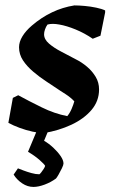

<svg xmlns="http://www.w3.org/2000/svg" viewBox="-20 -492 430 727"><path d="M145.6 12Q128.7 12 103.5 6.5Q78.4 1 54 -8Q29.6 -17 11.7 -27L28.7 -121.4L49 -131.4Q90.2 -108.9 138.2 -85.4Q186.1 -61.8 234.7 -52.3Q244.3 -63.6 251.1 -79.6Q257.9 -95.5 261.4 -108.3Q254.8 -115.5 246.3 -122.4Q237.9 -129.3 228.2 -135.6Q218.5 -142 208.7 -148.1Q184 -164.8 156.9 -182.5Q129.7 -200.2 105.9 -220.5Q82 -240.7 67 -263.4Q52.1 -286.2 52.1 -313Q52.1 -333.4 64.8 -354.3Q77.5 -375.3 100.6 -395.1Q137.3 -426.6 177.4 -445.5Q217.4 -464.5 261.5 -471.5Q278.4 -471.5 300.7 -469.5Q323 -467.5 344.4 -463Q365.7 -458.5 378.1 -452.5V-445L360.4 -356.8L331.1 -345.3Q300.1 -366.5 266.3 -380.4Q232.5 -394.3 204.6 -399.1Q191.6 -401.5 180.6 -401.6Q169.6 -401.7 159.9 -399.1Q153.9 -390.9 150.4 -380.6Q146.9 -370.4 146.9 -362.2Q146.9 -343 165.5 -327Q184 -310.9 211.7 -296.6Q239.4 -282.2 266 -268Q289.4 -256.5 309.5 -239.4Q329.5 -222.4 342.3 -201Q355.1 -179.7 355.1 -153.3Q355.1 -109.4 326.5 -75.7Q297.9 -42 250.3 -19.7Q202.6 2.5 145.6 12ZM106.7 215.8Q84.3 215.8 64.1 202.3Q43.9 188.8 31.6 169.1L47.9 145.4Q55 148.3 68.9 153.5Q82.8 158.8 99 163.3Q115.2 167.9 129.1 167.9Q131.6 166.4 136.2 160.6Q140.8 154.7 145.4 147.6Q150 140.4 150.9 135.9Q148.1 130 130.5 114.4Q112.9 98.7 86.1 82.7L127.5 -16.2H170.7L146.9 41Q164.8 51.4 181.7 67.1Q198.5 82.8 209.5 98.8Q220.4 114.7 220.4 127.1Q220.4 132.6 214.4 145.1Q208.3 157.6 201.6 169.4Q194.8 181.1 191.9 184Q172.9 198 149.2 206.9Q125.5 215.8 106.7 215.8Z"/></svg>

Font: Labrada
Style: Italic
Weight: 400
Italic angle: -7°
Designer: Mercedes Jáuregui
Foundry: Omnibus-Type Team
Version: Version 1.000